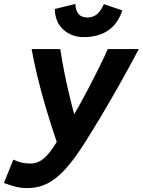

<svg xmlns="http://www.w3.org/2000/svg" viewBox="-53 -943 727 978"><path d="M87 15Q53 15 24.5 7.5Q-4 0 -33 -11L15 -130Q35 -120 56 -115Q77 -110 102 -110Q138 -110 168.5 -134.5Q199 -159 236 -220Q206 -308 181 -392.5Q156 -477 137.5 -554Q119 -631 108 -693H254Q262 -639 274 -578.5Q286 -518 299.5 -461.5Q313 -405 325 -361Q362 -425 395.5 -489Q429 -553 455.5 -607Q482 -661 496 -693H654Q599 -589 552.5 -507Q506 -425 464 -354.5Q422 -284 377 -213Q335 -147 298.5 -103Q262 -59 227.5 -33Q193 -7 158.5 4Q124 15 87 15ZM374 -754Q313 -754 270.5 -791.5Q228 -829 226 -897L331 -923Q332 -898 340 -882.5Q348 -867 361.5 -860.5Q375 -854 391 -854Q418 -854 438 -868Q458 -882 476 -922L570 -890Q547 -820 496.5 -787Q446 -754 374 -754Z"/></svg>

Font: Ubuntu Sans Mono
Style: Bold Italic
Weight: 700
Italic angle: -13.5°
Monospace: yes
Designer: Dalton Maag Ltd
Foundry: Dalton Maag Ltd
Version: Version 1.006